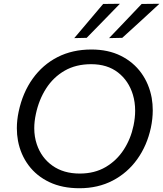

<svg xmlns="http://www.w3.org/2000/svg" viewBox="-20 -989 867 1020"><path d="M402 11Q310.5 11 242.2 -21.5Q174 -54 131.8 -110.8Q89.5 -167.5 75.5 -241Q69.5 -273.5 69.5 -308Q69.5 -350.5 79 -395.5Q100.5 -497 153.8 -571.2Q207 -645.5 286 -685.8Q365 -726 465.5 -726Q555 -726 622 -692.5Q689 -659 730.8 -601Q772.5 -543 786 -468.5Q791.5 -436.5 791.5 -403Q791.5 -358 781.5 -310.5Q761 -215.5 709 -143Q657 -70.5 579 -29.8Q501 11 402 11ZM403.5 -67Q482.5 -67 541.2 -101.5Q600 -136 637.5 -194Q675 -252 689.5 -322.5Q698 -363.5 698 -401Q698 -446 686 -486Q663.5 -560 606.8 -604Q550 -648 464.5 -648Q383.5 -648 323.5 -613.5Q263.5 -579 225 -519Q186.5 -459 170.5 -383Q162 -343.5 162 -308Q162 -262.5 175.5 -222.5Q199.5 -151 258.5 -109Q317.5 -67 403.5 -67ZM559.5 -786.5Q603.5 -832.5 646.2 -877.2Q689 -922 732.5 -968L827 -969Q777 -922.5 727.8 -877.5Q678.5 -832.5 629.5 -788ZM374.5 -786.5Q413.5 -832 451.5 -877.5Q489.5 -922 528 -968L617 -969Q572.5 -922.5 528.5 -878L440.5 -788Z"/></svg>

Font: Heraclito
Style: Italic
Weight: 400
Italic angle: -12°
Designer: Kostas Bartsokas (font) & Cristiano Sobral (main changes)
Foundry: Kostas Bartsokas (font) & Cristiano Sobral (main changes)
Version: Version 1.00;July 8, 2020;FontCreator 13.0.0.2655 64-bit